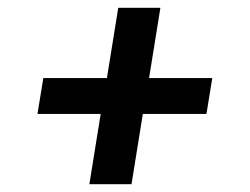

<svg xmlns="http://www.w3.org/2000/svg" viewBox="-20 -586 640 492"><path d="M209 -114 238 -294H76L91 -386H254L283 -566H391L362 -386H524L509 -294H346L317 -114Z"/></svg>

Font: Iosevka Curly SmBdExObl
Style: Regular
Weight: 600
Width: 7
Italic angle: -9°
Monospace: yes
Designer: Belleve Invis
Foundry: Belleve Invis
Version: Version 11.1.0; ttfautohint (v1.8.3)